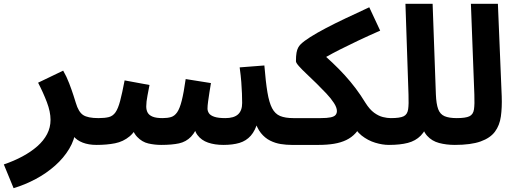

<svg xmlns="http://www.w3.org/2000/svg" viewBox="-55 -752 2693 1003"><path d="M16 231 -35 107Q18 89 62.5 65Q107 41 140 12Q173 -17 191 -51.5Q209 -86 209 -126Q209 -168 190 -218Q171 -268 144 -320L275 -383Q293 -352 306.5 -316.5Q320 -281 329 -253Q338 -225 341 -215Q355 -167 379.5 -151Q404 -135 459 -135Q497 -135 513.5 -115.5Q530 -96 530 -67Q530 -36 509 -15.5Q488 5 449 5Q408 5 377 -7Q346 -19 327.5 -42Q309 -65 304 -96L341 -75Q335 -22 306.5 25.5Q278 73 233 113Q188 153 132 183Q76 213 16 231Z M450 5 460 -135Q493 -135 514 -140.5Q535 -146 548.5 -165.5Q562 -185 572.5 -224.5Q583 -264 596 -332L726 -308Q722 -286 715.5 -253Q709 -220 709 -196Q709 -177 716.5 -163.5Q724 -150 742.5 -142.5Q761 -135 794 -135Q820 -135 838.5 -140.5Q857 -146 870.5 -165.5Q884 -185 894.5 -226.5Q905 -268 915 -339L1047 -318Q1043 -295 1039 -269Q1035 -243 1032 -221Q1029 -199 1029 -185Q1029 -172 1036.5 -160.5Q1044 -149 1064.5 -142Q1085 -135 1122 -135Q1167 -135 1188.5 -154.5Q1210 -174 1210 -214Q1210 -237 1209 -263.5Q1208 -290 1205.5 -323.5Q1203 -357 1197 -400L1326 -410Q1333 -324 1342 -270Q1351 -216 1366.5 -186.5Q1382 -157 1408.5 -146Q1435 -135 1478 -135Q1516 -135 1532.5 -115.5Q1549 -96 1549 -67Q1549 -36 1528.5 -15.5Q1508 5 1468 5Q1441 5 1412 0.5Q1383 -4 1356 -17.5Q1329 -31 1308 -57Q1287 -83 1275 -126L1293 -120Q1279 -70 1255 -43Q1231 -16 1196 -5.5Q1161 5 1112 5Q1067 5 1032 -7Q997 -19 976.5 -46.5Q956 -74 955 -121H989Q969 -65 943 -38Q917 -11 880 -3Q843 5 787 5Q753 5 720 -2.5Q687 -10 661 -37.5Q635 -65 623 -125L677 -127Q656 -68 622.5 -40Q589 -12 546 -3.5Q503 5 450 5Z M1469 5 1479 -135H1619Q1654 -135 1672.5 -139Q1691 -143 1698 -151.5Q1705 -160 1705 -172Q1705 -190 1689.5 -214Q1674 -238 1649.5 -264Q1625 -290 1598 -316.5Q1571 -343 1546.5 -366Q1522 -389 1506.5 -406.5Q1491 -424 1491 -432Q1491 -460 1494 -476.5Q1497 -493 1502.5 -503Q1508 -513 1515 -520Q1532 -537 1566 -558.5Q1600 -580 1646.5 -604.5Q1693 -629 1751 -656.5Q1809 -684 1874 -714L1931 -592Q1865 -563 1813.5 -538.5Q1762 -514 1721.5 -493.5Q1681 -473 1649.5 -455Q1618 -437 1593 -421L1603 -495Q1646 -458 1681 -425Q1716 -392 1746 -359Q1776 -326 1802.5 -291Q1829 -256 1854 -215Q1876 -180 1899.5 -163Q1923 -146 1945.5 -140.5Q1968 -135 1986 -135Q2024 -135 2040.5 -115.5Q2057 -96 2057 -67Q2057 -36 2036 -15.5Q2015 5 1976 5Q1943 5 1905 -6.5Q1867 -18 1834 -44Q1801 -70 1784 -115L1838 -111Q1823 -79 1802.5 -56.5Q1782 -34 1754 -20.5Q1726 -7 1690 -1Q1654 5 1609 5Z M1977 5 1987 -135Q2034 -135 2053.5 -144.5Q2073 -154 2077 -180.5Q2081 -207 2079 -258L2063 -732H2205L2222 -259Q2224 -209 2234 -182Q2244 -155 2267.5 -145Q2291 -135 2331 -135Q2369 -135 2385 -115.5Q2401 -96 2401 -67Q2401 -36 2380 -15.5Q2359 5 2321 5Q2277 5 2239 -5Q2201 -15 2176 -43Q2151 -71 2143 -124L2187 -123Q2170 -71 2143 -43.5Q2116 -16 2075.5 -5.5Q2035 5 1977 5Z M2321 5 2331 -135Q2377 -135 2397 -144.5Q2417 -154 2421 -180.5Q2425 -207 2423 -258L2405 -732H2546L2566 -248Q2568 -190 2561.5 -143.5Q2555 -97 2530.5 -64Q2506 -31 2455.5 -13Q2405 5 2321 5Z"/></svg>

Font: Noto Sans
Style: Bold
Weight: 700
Designer: Monotype Design Team
Foundry: Monotype Imaging Inc.
Version: Version 2.000;GOOG;noto-source:20170915:90ef993387c0; ttfaut